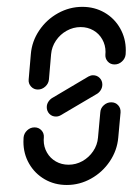

<svg xmlns="http://www.w3.org/2000/svg" viewBox="-20 -538 388 558"><path d="M303.3 -240.7Q315.6 -240.7 323.3 -232.2Q331.1 -223.7 330.4 -211.5L323.7 -138.1Q320.4 -100.7 299.1 -69.1Q277.8 -37.4 244.6 -18.9Q211.5 -0.4 174.1 -0.4Q138.5 -0.4 109.8 -17Q81.1 -33.7 64.6 -62.4Q48.1 -91.1 48.1 -125.9Q48.1 -134.1 48.5 -138.1Q49.6 -150.4 58.9 -159.1Q68.1 -167.8 80.4 -167.8Q92.6 -167.8 100.6 -159.1Q108.5 -150.4 107.4 -138.1Q107 -135.9 107 -131.1Q107 -111.1 116.5 -94.6Q125.9 -78.1 142.4 -68.7Q158.9 -59.3 179.3 -59.3Q200.7 -59.3 219.6 -69.8Q238.5 -80.4 250.7 -98.5Q263 -116.7 264.8 -138.1L271.5 -211.5Q272.2 -223.7 281.7 -232.2Q291.1 -240.7 303.3 -240.7ZM250.4 -319.3Q261.9 -319.3 269.6 -311.5Q277.4 -303.7 277.4 -292.2Q277.4 -283.3 272.4 -275.6Q267.4 -267.8 259.3 -263.7L156.3 -203Q150 -199.3 142.6 -199.3Q131.1 -199.3 123.5 -207.2Q115.9 -215.2 115.9 -226.7Q115.9 -235.6 121.1 -243.1Q126.3 -250.7 134.4 -254.8L237 -315.6Q243.7 -319.3 250.4 -319.3ZM90 -277.8Q78.1 -277.8 70.2 -286.5Q62.2 -295.2 63.3 -307L69.6 -380.4Q72.6 -417.8 93.9 -449.4Q115.2 -481.1 148.5 -499.6Q181.9 -518.1 219.3 -518.1Q254.8 -518.1 283.7 -501.5Q312.6 -484.8 329.1 -455.7Q345.6 -426.7 345.6 -391.9Q345.6 -384.1 345.2 -380.4Q344.1 -368.1 334.6 -359.4Q325.2 -350.7 313 -350.7Q300.7 -350.7 293 -359.4Q285.2 -368.1 286.3 -380.4Q286.7 -382.6 286.7 -387Q286.7 -407 277.2 -423.7Q267.8 -440.4 251.3 -449.8Q234.8 -459.3 214.4 -459.3Q193 -459.3 173.9 -448.7Q154.8 -438.1 142.6 -420Q130.4 -401.9 128.5 -380.4L122.2 -307Q121.1 -295.2 111.7 -286.5Q102.2 -277.8 90 -277.8Z"/></svg>

Font: 26F Galaxy Sans Medium
Style: Italic
Weight: 500
Italic angle: -5°
Designer: C₂₉H₂₅N₃O₅
Version: Version 1.200